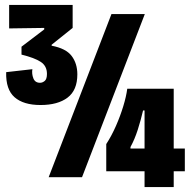

<svg xmlns="http://www.w3.org/2000/svg" viewBox="-20 -717 784 777"><path d="M144 -292Q75 -292 39 -323.5Q3 -355 5 -425L111 -437Q108 -418 115 -400Q122 -382 142 -382Q152 -382 161 -389.5Q170 -397 170 -418Q170 -450 145 -466.5Q120 -483 67 -496V-528L159 -598V-604L17 -602V-697H274V-604L189 -536V-532Q247 -521 270 -490.5Q293 -460 293 -416Q293 -352 253.5 -322Q214 -292 144 -292ZM177 0 431 -660H566L312 0ZM410 -24V-134Q432 -168 449.5 -208Q467 -248 479 -287.5Q491 -327 495 -358H683V-116H728V-24H683V40H565V-24ZM508 -116H565V-270H559Q550 -231 537.5 -192Q525 -153 508 -122Z"/></svg>

Font: Bricolage Grotesque 96pt Condensed Bricolage Grotesque 48pt Condensed Regular
Style: Bold
Weight: 700
Width: 3
Designer: Mathieu Triay
Foundry: Atelier Triay
Version: Version 1.001; ttfautohint (v1.8.4.7-5d5b);gftools[0.9.33.de